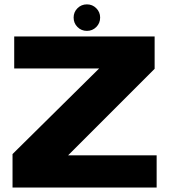

<svg xmlns="http://www.w3.org/2000/svg" viewBox="-20 -838 776 858"><path d="M36 0V-149.5L423 -532H43.5V-675H671V-530.5L284.5 -144H680V0ZM368.5 -700Q343.5 -700 326.2 -717.2Q309 -734.5 309 -759.5Q309 -784 326.2 -801.2Q343.5 -818.5 368.5 -818.5Q393 -818.5 410.2 -801.2Q427.5 -784 427.5 -759.5Q427.5 -734.5 410.2 -717.2Q393 -700 368.5 -700Z"/></svg>

Font: Anybody ExtraExpanded ExtraBold
Style: Regular
Weight: 800
Width: 8
Designer: Tyler Finck
Foundry: Etcetera Type Company
Version: Version 1.010; ttfautohint (v1.8.3) -l 8 -r 50 -G 200 -x 14 